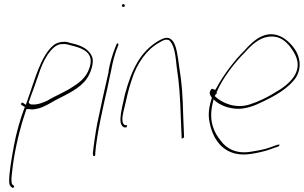

<svg xmlns="http://www.w3.org/2000/svg" viewBox="-20 -729 1495 945"><path d="M85 -213 103 -202 101 -200C79 -141 60 -75 48 -9C37 53 26 111 25 160C25 182 29 186 40 195C45 199 53 189 49 186L41 179L39 177C33 159 38 133 40 113C48 35 69 -62 95 -146L110 -192H126C135 -189 147 -190 162 -194H164C196 -201 228 -222 253 -236C309 -265 374 -293 408 -343C429 -374 443 -423 434 -448C420 -485 382 -506 332 -516C317 -520 306 -525 291 -523H290C274 -523 255 -516 244 -507C180 -454 152 -338 114 -232L107 -213L93 -223C87 -227 81 -218 85 -213ZM121 -224 122 -230H123C129 -247 135 -266 142 -283C167 -347 184 -426 227 -476V-477L228 -478C243 -494 259 -512 287 -512C304 -514 316 -509 328 -506C368 -496 433 -481 426 -419C417 -360 380 -328 343 -305C298 -274 252 -258 212 -233C191 -224 165 -212 134 -215C131 -215 123 -219 122 -224ZM49 186H48ZM343 -302H342Z M580 -702C579 -699 582 -695 587 -695C592 -695 593 -695 594 -700C595 -703 591 -709 588 -709C584 -709 581 -707 580 -702ZM514 -378 515 -377 498 -302C492 -275 485 -246 479 -216L459 -123C451 -83 440 -6 437 25L438 36C442 41 447 42 449 33V23V22C457 -71 486 -196 510 -302C516 -329 520 -353 526 -377C534 -422 546 -470 563 -508C563 -509 563 -510 562 -513C556 -525 549 -499 546 -492L545 -490C533 -458 521 -419 514 -378ZM526 -376H525ZM562 -513Z M581 -202C572 -161 569 -125 579 -113C583 -105 590 -102 593 -102H600C603 -102 604 -104 605 -108C606 -112 605 -113 602 -113H595C572 -124 586 -173 593 -202C604 -248 612 -289 627 -332C653 -418 704 -487 763 -519C780 -530 808 -545 821 -521C829 -512 834 -496 839 -477C844 -454 847 -427 850 -397C863 -311 866 -259 870 -149L874 -51C874 -47 875 -47 877 -47C880 -48 886 -52 886 -55L882 -151C879 -263 876 -313 862 -400C855 -452 849 -507 828 -530C809 -550 791 -545 760 -528C674 -477 629 -392 595 -265ZM763 -519Z M1015 -281C1008 -271 1015 -258 1023 -248L1021 -239H1020C1003 -181 1005 -149 1016 -107C1039 -19 1102 45 1212 29C1247 24 1282 16 1310 6C1323 1 1337 -4 1350 -8C1351 -8 1354 -10 1356 -16V-17C1357 -18 1354 -16 1355 -17H1347L1308 -3C1281 7 1245 13 1213 18C1145 29 1095 4 1066 -37C1032 -78 1007 -136 1026 -217L1031 -240L1046 -227C1071 -209 1102 -197 1140 -194C1186 -190 1235 -209 1274 -229C1333 -257 1399 -293 1437 -348C1468 -401 1454 -453 1431 -487C1410 -517 1381 -544 1348 -555C1283 -576 1230 -534 1183 -480C1137 -435 1082 -364 1047 -299L1039 -286L1028 -291C1023 -293 1021 -292 1015 -283ZM1037 -256 1045 -271 1044 -268H1048L1049 -273H1045C1077 -348 1137 -423 1187 -473C1221 -511 1257 -542 1300 -548C1361 -557 1397 -518 1421 -480C1438 -454 1462 -408 1428 -354C1406 -320 1368 -293 1336 -275C1294 -249 1253 -229 1209 -215C1141 -193 1075 -220 1038 -255ZM1437 -347Z"/></svg>

Font: Stray Cat
Style: HlCnObl
Weight: 100
Version: Version 1.0